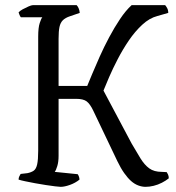

<svg xmlns="http://www.w3.org/2000/svg" viewBox="-20 -724 681 744"><path d="M215 0Q209 0 193.5 -2Q178 -4 157.5 -7Q137 -10 116 -14Q95 -18 78 -21.5Q61 -25 52 -28Q52 -35 55 -41Q58 -47 60 -50L86 -53Q101 -56 110.5 -62.5Q120 -69 124 -87Q128 -105 128 -140V-582Q128 -617 134 -635Q140 -653 144 -657H61Q58 -660 55.5 -666.5Q53 -673 52 -676Q57 -682 68 -688Q79 -694 90.5 -699Q102 -704 107 -704H277Q281 -700 284.5 -692.5Q288 -685 289 -674L251 -661Q233 -655 223.5 -645.5Q214 -636 210.5 -619.5Q207 -603 207 -574V-391H318Q325 -408 337.5 -438Q350 -468 366.5 -505Q383 -542 403 -579.5Q423 -617 445 -650Q467 -683 490 -704H620Q623 -701 627.5 -693Q632 -685 632 -674L590 -662Q559 -654 531 -628Q503 -602 479.5 -567.5Q456 -533 436.5 -495.5Q417 -458 403 -425.5Q389 -393 381 -373L490 -168Q509 -135 524.5 -110Q540 -85 558.5 -71.5Q577 -58 607 -58L626 -57Q628 -54 631 -48Q634 -42 634 -33Q623 -24 607.5 -16Q592 -8 575.5 -4Q559 0 544 0Q530 0 515.5 -5.5Q501 -11 488 -22.5Q475 -34 461.5 -53Q448 -72 435 -99L341 -296Q329 -321 316 -331Q303 -341 275 -341H207V-120Q207 -97 202 -80.5Q197 -64 192 -58L281 -49Q283 -47 285.5 -40.5Q288 -34 288 -28Q272 -15 251 -7.5Q230 0 215 0Z"/></svg>

Font: Texturina 12pt ExtraLight
Style: Regular
Weight: 250
Designer: Guillermo Torres Carreño
Foundry: Omnibus-Type
Version: Version 1.002